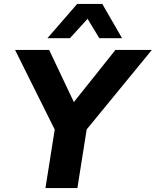

<svg xmlns="http://www.w3.org/2000/svg" viewBox="-20 -960 795 980"><path d="M212 0 270 -366 281 -255 57 -705H231L357 -439L569 -705H755L386 -255L433 -366L375 0ZM222 -765 374 -940H502L603 -765H487L427 -864L337 -765Z"/></svg>

Font: Nunito Sans 7pt ExtraBold
Style: Italic
Weight: 800
Italic angle: -9°
Designer: Vernon Adams
Foundry: Vernon Adams
Version: Version 3.101;gftools[0.9.27]